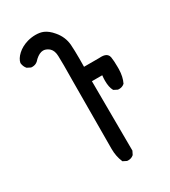

<svg xmlns="http://www.w3.org/2000/svg" viewBox="-199 -905 898 1015"><g transform="rotate(-30 250.0 -398.0)"><path d="M231.9 -84.5Q232.9 -429.7 233.6 -494.6Q234.4 -559.6 234.4 -593Q234.4 -626.5 233.4 -650.9Q232.4 -683.6 215.8 -699.7L210 -704.6Q193.8 -716.3 177.7 -716.3Q172.4 -716.3 166.5 -714.8Q143.1 -708.5 119.1 -681.6Q105.5 -669.9 85.9 -669.9Q83 -669.9 78.6 -670.4L57.1 -681.2Q43.5 -696.8 41.5 -718.8Q45.9 -743.2 71.3 -766.6Q96.7 -790 135.3 -801.3Q160.2 -808.1 184.1 -808.1Q211.9 -808.1 231.4 -799.8Q257.8 -788.6 282.2 -759.3Q316.9 -718.8 320.8 -668Q323.2 -634.8 323.2 -583.5Q323.2 -560.5 322.8 -533.7H414.6Q421.4 -534.2 427.7 -534.2Q452.1 -534.2 463.4 -522.9Q470.2 -516.1 472.2 -505.4Q476.1 -481 476.1 -445.3Q476.1 -438 476.1 -430.7Q475.1 -384.3 458.5 -351.1L457.5 -350.6Q444.3 -338.9 424.8 -338.9Q421.9 -338.9 417.5 -339.4L395.5 -350.6L394.5 -352.1Q381.8 -374.5 381.8 -414.6Q381.8 -429.7 383.8 -446.8H320.8L322.8 -22L312 -0.5L311 0Q297.9 11.7 278.3 11.7Q275.4 11.7 271 11.2L248.5 0L248 -2Q231.9 -40 231.9 -84.5Z"/></g></svg>

Font: Bakudai
Style: Medium
Weight: 500
Version: Version 1.48